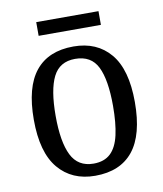

<svg xmlns="http://www.w3.org/2000/svg" viewBox="-79 -740 693 814"><g transform="rotate(-10 268.0 -332.5)"><path d="M266 10Q166 10 108 -59Q50 -128 50 -269Q50 -409 105.5 -477.5Q161 -546 269 -546Q370 -546 427.5 -477.5Q485 -409 485 -269Q485 -128 429.5 -59Q374 10 266 10ZM268 -42Q314 -42 341 -67.5Q368 -93 379.5 -144Q391 -195 391 -269Q391 -381 363.5 -437Q336 -493 267 -493Q200 -493 172 -437Q144 -381 144 -269Q144 -157 172.5 -99.5Q201 -42 268 -42ZM132 -616V-675H400V-616Z"/></g></svg>

Font: Noto Serif Thai SemiCondensed
Style: Regular
Weight: 400
Width: 4
Designer: Monotype Design Team
Foundry: Monotype Imaging Inc.
Version: Version 2.002